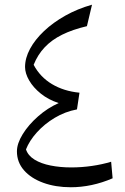

<svg xmlns="http://www.w3.org/2000/svg" viewBox="-20 -778 524 804"><path d="M225.8 -346.4Q179.3 -325.8 139.4 -290.7Q99.5 -255.6 75.2 -216.3Q50.9 -177 50.9 -144Q50.9 -98.8 80.4 -65Q110 -31.2 161.2 -12.6Q212.3 6.1 276.6 6.1Q319.6 6.1 363.7 -3.2Q407.8 -12.5 451.6 -31.4L445.4 -100.7Q407.6 -89.3 364.6 -83.1Q321.5 -76.9 278.1 -76.9Q232 -76.9 191.9 -84.9Q151.8 -92.8 124.6 -109.6Q97.5 -126.3 88.8 -152.4Q103.2 -189 134.6 -223.8Q166 -258.7 209.2 -284.6Q252.5 -310.6 302.3 -319.9L312.8 -389.8Q246.8 -396.3 197.5 -425.9Q148.1 -455.4 120.9 -506.6Q138 -549.3 167.4 -580.2Q196.7 -611.2 240.4 -632.8Q284.1 -654.4 344 -668.4L365.3 -758.3Q305 -741.3 253.7 -712.6Q202.5 -683.9 164.5 -648Q126.5 -612.1 105.7 -573.4Q84.9 -534.7 84.9 -497.4Q84.9 -470.9 102.2 -441Q119.5 -411.2 151.1 -385.8Q182.6 -360.4 225.8 -346.4Z"/></svg>

Font: Pinar-VF-FD
Style: Regular
Weight: 300
Designer: Amin Abedi
Version: Version 3.0